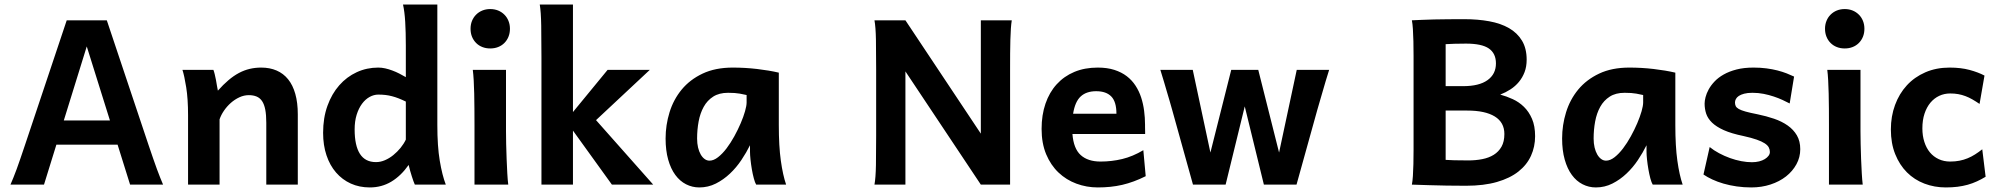

<svg xmlns="http://www.w3.org/2000/svg" viewBox="-20 -801 8679 833"><path d="M256.8 -278.3H457L356.4 -599.6ZM490.2 -173.3H224.6L170.9 0H25.4Q31.7 -14.6 38.3 -30.8Q44.9 -46.9 52.2 -66.9Q59.6 -86.9 68.4 -112.8Q77.1 -138.7 88.9 -173.3L269.5 -712.9H443.4L624 -173.3Q635.7 -139.2 644.5 -113.3Q653.3 -87.4 660.9 -67.1Q668.5 -46.9 674.8 -30.8Q681.2 -14.6 687.5 0H544.4Z M1135.3 0V-268.6Q1135.3 -302.2 1130.9 -325.2Q1126.5 -348.1 1117.2 -362.1Q1107.9 -376 1093.5 -382.1Q1079.1 -388.2 1059.6 -388.2Q1038.6 -388.2 1018.6 -378.9Q998.5 -369.6 981.4 -354.5Q964.4 -339.4 951.7 -320.8Q939 -302.2 932.6 -283.2V0H795.9V-300.3Q795.9 -372.6 787.8 -422.6Q779.8 -472.7 771.5 -498H905.8Q908.7 -490.7 911.6 -478.8Q914.6 -466.8 917 -453.9Q919.4 -440.9 921.4 -428.2L925.3 -407.7Q948.7 -434.1 971.2 -453.1Q993.7 -472.2 1016.6 -484.4Q1039.6 -496.6 1063.5 -502.2Q1087.4 -507.8 1113.3 -507.8Q1150.4 -507.8 1179.9 -495.1Q1209.5 -482.4 1230 -457Q1250.5 -431.6 1261.2 -393.6Q1272 -355.5 1272 -305.2V0Z M1740.7 -360.4Q1723.6 -368.7 1709.2 -374.3Q1694.8 -379.9 1680.9 -383.5Q1667 -387.2 1652.6 -388.9Q1638.2 -390.6 1621.1 -390.6Q1602.1 -390.6 1583.5 -380.4Q1564.9 -370.1 1550.5 -350.6Q1536.1 -331.1 1527.3 -303Q1518.6 -274.9 1518.6 -239.3Q1518.6 -169.4 1541.5 -133.5Q1564.5 -97.7 1611.3 -97.7Q1630.9 -97.7 1650.1 -106Q1669.4 -114.3 1686.5 -128.2Q1703.6 -142.1 1717.8 -159.4Q1731.9 -176.8 1740.7 -195.3ZM1877.4 -258.8Q1877.4 -166.5 1887.9 -103.8Q1898.4 -41 1914.1 0H1779.8Q1776.9 -5.9 1773.7 -15.1Q1770.5 -24.4 1766.8 -35.6Q1763.2 -46.9 1759.5 -59.8Q1755.9 -72.8 1752.9 -85.4Q1719.7 -38.1 1677.7 -12.9Q1635.7 12.2 1584.5 12.2Q1539.1 12.2 1502 -4.6Q1464.8 -21.5 1438 -52.5Q1411.1 -83.5 1396.5 -127.2Q1381.8 -170.9 1381.8 -224.6Q1381.8 -289.6 1400.6 -341.8Q1419.4 -394 1451.9 -430.9Q1484.4 -467.8 1527.8 -487.8Q1571.3 -507.8 1621.1 -507.8Q1635.7 -507.8 1651.1 -504.4Q1666.5 -501 1682.1 -495.1Q1697.8 -489.3 1712.6 -481.7Q1727.5 -474.1 1740.7 -466.3V-603Q1740.7 -662.1 1738 -706.3Q1735.4 -750.5 1728.5 -781.2H1877.4Z M2021.5 -676.3Q2021.5 -694.8 2027.8 -710.4Q2034.2 -726.1 2045.7 -737.5Q2057.1 -749 2072.8 -755.4Q2088.4 -761.7 2106.9 -761.7Q2125.5 -761.7 2141.1 -755.4Q2156.7 -749 2168.2 -737.5Q2179.7 -726.1 2186 -710.4Q2192.4 -694.8 2192.4 -676.3Q2192.4 -657.2 2186 -641.6Q2179.7 -626 2168.2 -614.5Q2156.7 -603 2141.1 -596.9Q2125.5 -590.8 2106.9 -590.8Q2088.4 -590.8 2072.8 -596.9Q2057.1 -603 2045.7 -614.5Q2034.2 -626 2027.8 -641.6Q2021.5 -657.2 2021.5 -676.3ZM2175.3 -498V-231.9Q2175.3 -208.5 2176 -176.5Q2176.8 -144.5 2178 -111.8Q2179.2 -79.1 2180.9 -49.3Q2182.6 -19.5 2185.1 0H2038.6V-258.8Q2038.6 -294.4 2038.3 -329.1Q2038.1 -363.8 2037.4 -394.8Q2036.6 -425.8 2035.2 -452.4Q2033.7 -479 2031.2 -498Z M2329.1 0V-551.8Q2329.1 -630.9 2328.1 -690.2Q2327.1 -749.5 2321.8 -781.2H2465.8V-314.9L2616.2 -498H2799.3L2565.9 -279.8L2814 0H2634.8L2465.8 -234.4V0Z M3219.2 -388.7Q3209 -391.1 3189.5 -394.8Q3169.9 -398.4 3138.7 -398.4Q3100.1 -398.4 3074.2 -381.8Q3048.3 -365.2 3033 -337.4Q3017.6 -309.6 3011 -273.9Q3004.4 -238.3 3004.4 -200.2Q3004.4 -178.7 3008.5 -161.1Q3012.7 -143.6 3020 -130.9Q3027.3 -118.2 3037.1 -111.1Q3046.9 -104 3058.1 -104Q3076.2 -104 3095.2 -118.9Q3114.3 -133.8 3132.1 -157.2Q3149.9 -180.7 3165.8 -209.5Q3181.6 -238.3 3193.6 -266.4Q3205.6 -294.4 3212.4 -318.4Q3219.2 -342.3 3219.2 -356.4ZM3260.7 0Q3255.4 -8.8 3250.5 -27.1Q3245.6 -45.4 3241.9 -66.7Q3238.3 -87.9 3236.1 -108.6Q3233.9 -129.4 3233.9 -143.1V-170.9Q3218.3 -139.2 3196.5 -106.7Q3174.8 -74.2 3147 -47.9Q3119.1 -21.5 3085.7 -4.6Q3052.2 12.2 3014.2 12.2Q2983.4 12.2 2956.5 -1.5Q2929.7 -15.1 2909.9 -42Q2890.1 -68.8 2878.9 -108.6Q2867.7 -148.4 2867.7 -200.2Q2867.7 -258.3 2884.8 -313.7Q2901.9 -369.1 2937.5 -412.4Q2973.1 -455.6 3028.3 -481.7Q3083.5 -507.8 3159.2 -507.8Q3212.4 -507.8 3264.6 -501.7Q3316.9 -495.6 3358.9 -485.8V-258.8Q3358.9 -166.5 3367.7 -103.8Q3376.5 -41 3390.6 0Z M3908.2 -491.2V0H3773.9Q3779.3 -29.3 3780.3 -84.7Q3781.2 -140.1 3781.2 -212.4V-500.5Q3781.2 -572.8 3780.3 -628.2Q3779.3 -683.6 3773.9 -712.9H3908.2L4235.4 -221.2V-712.9H4369.6Q4367.2 -698.2 4365.7 -676.8Q4364.3 -655.3 4363.5 -628.2Q4362.8 -601.1 4362.5 -568.8Q4362.3 -536.6 4362.3 -500.5V0H4235.4Z M4632.8 -219.7Q4637.7 -156.2 4668.7 -128.2Q4699.7 -100.1 4754.9 -100.1Q4803.2 -100.1 4848.9 -111.1Q4894.5 -122.1 4940.4 -149.4L4950.7 -36.6Q4924.3 -23.4 4899.2 -14.2Q4874 -4.9 4848.9 1Q4823.7 6.8 4797.4 9.5Q4771 12.2 4742.7 12.2Q4694.3 12.2 4650.1 -4.2Q4606 -20.5 4572.3 -52.5Q4538.6 -84.5 4518.8 -131.8Q4499 -179.2 4499 -241.7Q4499 -302.2 4515.9 -351.3Q4532.7 -400.4 4564.5 -435.3Q4596.2 -470.2 4641.1 -489Q4686 -507.8 4742.7 -507.8Q4783.7 -507.8 4814.7 -497.8Q4845.7 -487.8 4868.4 -470.5Q4891.1 -453.1 4906.5 -429.4Q4921.9 -405.8 4930.9 -378.2Q4939.9 -350.6 4943.8 -320.3Q4947.8 -290 4947.8 -259.8V-251Q4947.8 -245.6 4948 -239.7Q4948.2 -233.9 4948.2 -228.5V-219.7ZM4735.8 -405.3Q4693.4 -405.3 4668.7 -382.6Q4644 -359.9 4635.7 -307.6H4823.7Q4823.7 -359.4 4801.5 -382.3Q4779.3 -405.3 4735.8 -405.3Z M5439 -498 5529.3 -139.2 5606 -498H5746.6Q5737.8 -470.2 5731.2 -448Q5724.6 -425.8 5718.8 -405.5Q5712.9 -385.3 5707.3 -366Q5701.7 -346.7 5695.3 -324.7L5605 0H5463.4L5380.4 -339.4L5297.4 0H5155.8L5065.4 -324.7Q5060.1 -344.2 5054.4 -363.3Q5048.8 -382.3 5042.7 -402.8Q5036.6 -423.3 5029.8 -446.8Q5022.9 -470.2 5014.2 -498H5154.8L5231.4 -139.2L5321.8 -498Z M6640.1 -210Q6640.1 -164.6 6622.3 -125.2Q6604.5 -85.9 6567.9 -56.9Q6531.2 -27.8 6474.6 -11.5Q6418 4.9 6340.3 4.9Q6297.9 4.9 6256.1 4.2Q6214.4 3.4 6180.7 2.4Q6141.1 1.5 6105.5 0Q6108.4 -14.6 6109.9 -37.6Q6111.3 -60.5 6112.1 -89.4Q6112.8 -118.2 6112.8 -151.9V-558.1Q6112.8 -592.3 6112.1 -621.8Q6111.3 -651.4 6109.9 -674.8Q6108.4 -698.2 6105.5 -712.9Q6123.5 -713.9 6147.9 -714.8Q6172.4 -715.8 6201.7 -716.6Q6231 -717.3 6264.2 -717.5Q6297.4 -717.8 6332.5 -717.8Q6391.6 -717.8 6441.2 -708.7Q6490.7 -699.7 6526.9 -679Q6563 -658.2 6583.3 -624.5Q6603.5 -590.8 6603.5 -542Q6603.5 -512.2 6594.5 -488.3Q6585.4 -464.4 6569.8 -445.6Q6554.2 -426.8 6533.4 -413.3Q6512.7 -399.9 6488.8 -390.6Q6516.1 -383.3 6543.2 -370.8Q6570.3 -358.4 6591.8 -337.4Q6613.3 -316.4 6626.7 -285.4Q6640.1 -254.4 6640.1 -210ZM6252 -107.4Q6264.2 -106.4 6289.1 -105.7Q6314 -105 6350.6 -105Q6382.3 -105 6410.9 -110.6Q6439.5 -116.2 6460.7 -129.4Q6481.9 -142.6 6494.4 -164.6Q6506.8 -186.5 6506.8 -219.7Q6506.8 -270 6465.1 -295.7Q6423.3 -321.3 6346.2 -321.3H6252ZM6252 -427.2H6327.6Q6397.5 -427.2 6433.8 -453.4Q6470.2 -479.5 6470.2 -525.9Q6470.2 -569.3 6439.5 -590.6Q6408.7 -611.8 6340.3 -611.8Q6314.9 -611.8 6290.3 -611.1Q6265.6 -610.4 6252 -609.4Z M7108.9 -388.7Q7098.6 -391.1 7079.1 -394.8Q7059.6 -398.4 7028.3 -398.4Q6989.7 -398.4 6963.9 -381.8Q6938 -365.2 6922.6 -337.4Q6907.2 -309.6 6900.6 -273.9Q6894 -238.3 6894 -200.2Q6894 -178.7 6898.2 -161.1Q6902.3 -143.6 6909.7 -130.9Q6917 -118.2 6926.8 -111.1Q6936.5 -104 6947.8 -104Q6965.8 -104 6984.9 -118.9Q7003.9 -133.8 7021.7 -157.2Q7039.6 -180.7 7055.4 -209.5Q7071.3 -238.3 7083.3 -266.4Q7095.2 -294.4 7102.1 -318.4Q7108.9 -342.3 7108.9 -356.4ZM7150.4 0Q7145 -8.8 7140.1 -27.1Q7135.3 -45.4 7131.6 -66.7Q7127.9 -87.9 7125.7 -108.6Q7123.5 -129.4 7123.5 -143.1V-170.9Q7107.9 -139.2 7086.2 -106.7Q7064.5 -74.2 7036.6 -47.9Q7008.8 -21.5 6975.3 -4.6Q6941.9 12.2 6903.8 12.2Q6873 12.2 6846.2 -1.5Q6819.3 -15.1 6799.6 -42Q6779.8 -68.8 6768.6 -108.6Q6757.3 -148.4 6757.3 -200.2Q6757.3 -258.3 6774.4 -313.7Q6791.5 -369.1 6827.1 -412.4Q6862.8 -455.6 6918 -481.7Q6973.1 -507.8 7048.8 -507.8Q7102.1 -507.8 7154.3 -501.7Q7206.5 -495.6 7248.5 -485.8V-258.8Q7248.5 -166.5 7257.3 -103.8Q7266.1 -41 7280.3 0Z M7744.6 -352.1Q7731 -359.4 7713.4 -367.4Q7695.8 -375.5 7675.3 -382.3Q7654.8 -389.2 7631.6 -393.8Q7608.4 -398.4 7583 -398.4Q7561.5 -398.4 7547.1 -394.5Q7532.7 -390.6 7523.9 -384.8Q7515.1 -378.9 7511.2 -371.3Q7507.3 -363.8 7507.3 -356.4Q7507.3 -347.7 7510.5 -340.8Q7513.7 -334 7523.9 -328.1Q7534.2 -322.3 7553.5 -316.9Q7572.8 -311.5 7605 -305.2Q7643.1 -297.4 7676.8 -285.9Q7710.4 -274.4 7735.8 -256.6Q7761.2 -238.8 7775.9 -213.6Q7790.5 -188.5 7790.5 -153.8Q7790.5 -118.7 7773.9 -88.4Q7757.3 -58.1 7728.8 -35.6Q7700.2 -13.2 7661.4 -0.5Q7622.6 12.2 7578.1 12.2Q7545.4 12.2 7514.9 7.8Q7484.4 3.4 7457.5 -4.4Q7430.7 -12.2 7408.7 -22.5Q7386.7 -32.7 7370.6 -43.9L7397.5 -163.1Q7415.5 -148.4 7438.5 -136.2Q7461.4 -124 7485.8 -115.2Q7510.3 -106.4 7534.7 -101.8Q7559.1 -97.2 7580.6 -97.2Q7597.7 -97.2 7612.1 -100.8Q7626.5 -104.5 7636.7 -110.8Q7647 -117.2 7652.8 -125Q7658.7 -132.8 7658.7 -141.6Q7658.7 -152.3 7653.8 -161.6Q7648.9 -170.9 7636.2 -179.2Q7623.5 -187.5 7601.3 -195.3Q7579.1 -203.1 7543.9 -210.9Q7491.7 -221.7 7459 -236.3Q7426.3 -251 7407.7 -269Q7389.2 -287.1 7382.3 -307.9Q7375.5 -328.6 7375.5 -351.6Q7375.5 -363.3 7379.6 -379.6Q7383.8 -396 7393.3 -413.3Q7402.8 -430.7 7418.7 -447.5Q7434.6 -464.4 7458.3 -477.8Q7481.9 -491.2 7513.9 -499.5Q7545.9 -507.8 7587.9 -507.8Q7617.7 -507.8 7643.6 -504.4Q7669.4 -501 7691.4 -495.4Q7713.4 -489.7 7731.4 -482.7Q7749.5 -475.6 7763.7 -468.8Z M7897.9 -676.3Q7897.9 -694.8 7904.3 -710.4Q7910.6 -726.1 7922.1 -737.5Q7933.6 -749 7949.2 -755.4Q7964.8 -761.7 7983.4 -761.7Q8002 -761.7 8017.6 -755.4Q8033.2 -749 8044.7 -737.5Q8056.2 -726.1 8062.5 -710.4Q8068.8 -694.8 8068.8 -676.3Q8068.8 -657.2 8062.5 -641.6Q8056.2 -626 8044.7 -614.5Q8033.2 -603 8017.6 -596.9Q8002 -590.8 7983.4 -590.8Q7964.8 -590.8 7949.2 -596.9Q7933.6 -603 7922.1 -614.5Q7910.6 -626 7904.3 -641.6Q7897.9 -657.2 7897.9 -676.3ZM8051.8 -498V-231.9Q8051.8 -208.5 8052.5 -176.5Q8053.2 -144.5 8054.4 -111.8Q8055.7 -79.1 8057.4 -49.3Q8059.1 -19.5 8061.5 0H7915V-258.8Q7915 -294.4 7914.8 -329.1Q7914.6 -363.8 7913.8 -394.8Q7913.1 -425.8 7911.6 -452.4Q7910.2 -479 7907.7 -498Z M8568.4 -350.1Q8551.8 -361.3 8536.9 -369.9Q8522 -378.4 8507.1 -384Q8492.2 -389.6 8476.1 -392.6Q8460 -395.5 8440.9 -395.5Q8415.5 -395.5 8393.6 -385.3Q8371.6 -375 8355.2 -355.5Q8338.9 -335.9 8329.6 -307.9Q8320.3 -279.8 8320.3 -244.1Q8320.3 -211.9 8328.9 -185.3Q8337.4 -158.7 8353 -139.9Q8368.7 -121.1 8391.1 -110.6Q8413.6 -100.1 8440.9 -100.1Q8462.9 -100.1 8481.4 -103.8Q8500 -107.4 8516.6 -114.3Q8533.2 -121.1 8548.6 -130.9Q8564 -140.6 8580.1 -153.3L8594.7 -34.2Q8576.2 -22.9 8557.1 -14.2Q8538.1 -5.4 8517.1 0.5Q8496.1 6.3 8472.7 9.3Q8449.2 12.2 8421.9 12.2Q8372.6 12.2 8329.1 -4.4Q8285.6 -21 8253.4 -53.2Q8221.2 -85.4 8202.4 -132.3Q8183.6 -179.2 8183.6 -239.3Q8183.6 -296.4 8201.7 -345.5Q8219.7 -394.5 8252.9 -430.7Q8286.1 -466.8 8333.3 -487.3Q8380.4 -507.8 8438.5 -507.8Q8487.3 -507.8 8525.1 -497.6Q8563 -487.3 8589.8 -473.1Z"/></svg>

Font: Andika New Basic
Style: Bold
Weight: 700
Designer: Victor Gaultney, Annie Olsen, Pablo Ugerman
Foundry: SIL International
Version: Version 5.500; ttfautohint (v1.8.3)